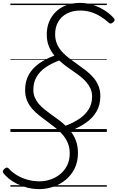

<svg xmlns="http://www.w3.org/2000/svg" viewBox="-72 -914 815 1330"><path d="M200 396Q155 396 116 385.5Q77 375 45 359Q13 343 -10.5 323.5Q-34 304 -48 286Q-54 278 -52 270.5Q-50 263 -41 255Q-30 246 -22.5 247Q-15 248 -8 257Q13 280 45 299.5Q77 319 117 330.5Q157 342 203 342Q239 342 276 330Q313 318 343.5 293.5Q374 269 392.5 233Q411 197 411 149Q411 109 398 77.5Q385 46 363 20Q341 -6 313 -28Q285 -50 256.5 -71Q228 -92 200 -114Q172 -136 150 -161.5Q128 -187 115 -218.5Q102 -250 102 -290Q102 -351 127.5 -396.5Q153 -442 199 -474.5Q245 -507 305 -529Q281 -558 266.5 -593.5Q252 -629 252 -675Q252 -725 269 -765Q286 -805 316.5 -834Q347 -863 389.5 -878.5Q432 -894 483 -894Q528 -894 571.5 -880Q615 -866 652 -842.5Q689 -819 715 -790Q723 -781 722 -774Q721 -767 711 -759Q702 -751 694.5 -751Q687 -751 680 -758Q651 -784 620 -802.5Q589 -821 555 -831Q521 -841 483 -841Q432 -841 393 -821Q354 -801 332 -764.5Q310 -728 310 -676Q310 -639 323 -609Q336 -579 358.5 -554.5Q381 -530 409 -509Q437 -488 467 -467Q497 -446 524.5 -424.5Q552 -403 574.5 -377Q597 -351 610 -319.5Q623 -288 623 -248Q623 -187 596.5 -141.5Q570 -96 522.5 -63Q475 -30 415 -8Q439 22 453.5 59.5Q468 97 468 146Q468 205 446 251Q424 297 385.5 329.5Q347 362 299 379Q251 396 200 396ZM382 -43Q438 -64 479 -92Q520 -120 543 -158Q566 -196 566 -245Q566 -275 555.5 -299Q545 -323 527 -344Q509 -365 486.5 -383Q464 -401 438 -418.5Q412 -436 386.5 -455Q361 -474 338 -495Q282 -474 242 -446Q202 -418 180.5 -380Q159 -342 159 -292Q159 -263 169 -239Q179 -215 196.5 -194.5Q214 -174 236.5 -156Q259 -138 284 -120Q309 -102 334.5 -83.5Q360 -65 382 -43ZM0 369H668V379H0ZM0 -20H668V0H0ZM0 -505H668V-500H0ZM0 -889H668V-879H0Z"/></svg>

Font: Playwrite HR Guides
Style: Regular
Weight: 400
Designer: Veronika Burian, José Scaglione
Foundry: TypeTogether
Version: Version 1.003